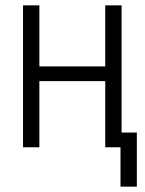

<svg xmlns="http://www.w3.org/2000/svg" viewBox="-20 -550 540 717"><path d="M430 147V0H373V-247H127V0H66V-530H127V-302H373V-530H434V-55H491V147Z"/></svg>

Font: Iosevka Term Light
Style: Regular
Weight: 300
Monospace: yes
Designer: Belleve Invis
Foundry: Belleve Invis
Version: Version 9.0.1; ttfautohint (v1.8.3)